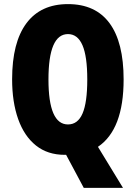

<svg xmlns="http://www.w3.org/2000/svg" viewBox="-20 -745 661 935"><path d="M582 -358Q582 -114 457 -30L579 170H388L302 9H295Q212 9 155 -36.5Q98 -82 68.5 -165Q39 -248 39 -359Q39 -538 108.5 -631.5Q178 -725 311 -725Q445 -725 513.5 -632Q582 -539 582 -358ZM216 -358Q216 -139 311 -139Q359 -139 382 -192.5Q405 -246 405 -358Q405 -471 381.5 -525Q358 -579 311 -579Q216 -579 216 -358Z"/></svg>

Font: Noto Sans Lao UI ExtCond Blk
Style: Regular
Weight: 900
Width: 2
Designer: Monotype Design Team
Foundry: Monotype Imaging Inc.
Version: Version 2.000; ttfautohint (v1.8.4.7-5d5b)